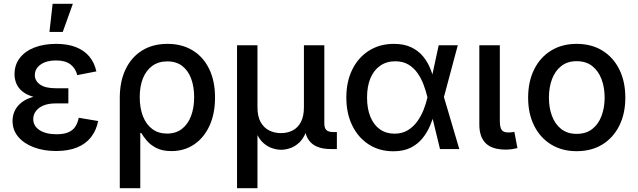

<svg xmlns="http://www.w3.org/2000/svg" viewBox="-20 -777 3325 1001"><path d="M272.5 10.3Q208 10.3 156.5 -9Q105 -28.3 75.2 -63.5Q45.4 -98.6 45.4 -147Q45.4 -173.8 56.4 -198.2Q67.4 -222.7 91.6 -242.2Q115.7 -261.7 156 -272.9Q196.3 -284.2 254.4 -284.2H336.4V-237.8H269Q233.4 -237.8 207.5 -227.3Q181.6 -216.8 167.5 -198.2Q153.3 -179.7 153.3 -155.8Q153.3 -120.6 185.8 -98.9Q218.3 -77.1 275.4 -77.1Q312 -77.1 335.4 -86.9Q358.9 -96.7 371.8 -115.7Q384.8 -134.8 390.6 -163.1L491.7 -146Q481.9 -96.7 454.6 -61.8Q427.2 -26.9 381.8 -8.3Q336.4 10.3 272.5 10.3ZM255.9 -260.3Q198.7 -260.3 160.2 -270.5Q121.6 -280.8 98.6 -298.8Q75.7 -316.9 65.7 -340.6Q55.7 -364.3 55.7 -389.6Q55.7 -439.5 83.5 -475.1Q111.3 -510.7 160.2 -529.5Q209 -548.3 272.5 -548.3Q332 -548.3 375.2 -531.5Q418.5 -514.6 445.3 -482.9Q472.2 -451.2 482.4 -404.8L382.8 -385.3Q374 -420.9 347.2 -441.4Q320.3 -461.9 272 -461.9Q221.7 -461.9 191.7 -440.4Q161.6 -418.9 161.6 -385.3Q161.6 -355.5 189 -336.2Q216.3 -316.9 270.5 -316.9H336.4V-260.3ZM237.8 -610.4 254.4 -757.3H359.9L307.1 -610.4Z M604.5 204.1V-267.1Q604.5 -353 635 -416.3Q665.5 -479.5 721.2 -513.9Q776.9 -548.3 853 -548.3Q928.2 -548.3 983.9 -514.6Q1039.6 -481 1070.3 -418Q1101.1 -355 1101.1 -268.6Q1101.1 -183.6 1072 -120.8Q1043 -58.1 991.7 -23.7Q940.4 10.7 874 10.7Q827.1 10.7 795.9 -5.1Q764.6 -21 746.1 -43Q727.5 -64.9 716.3 -84H711.4V204.1ZM850.6 -80.6Q897 -80.6 928.5 -105Q960 -129.4 976.1 -172.4Q992.2 -215.3 992.2 -270.5Q992.2 -324.2 976.8 -366.5Q961.4 -408.7 930.2 -432.9Q898.9 -457 852.1 -457Q806.6 -457 774.4 -433.8Q742.2 -410.6 725.3 -368.9Q708.5 -327.1 708.5 -270.5Q708.5 -214.4 725.1 -171.4Q741.7 -128.4 773.7 -104.5Q805.7 -80.6 850.6 -80.6Z M1215.8 204.1V-541H1322.3V-217.3Q1322.3 -170.9 1338.6 -141.1Q1355 -111.3 1382.8 -97.2Q1410.6 -83 1444.8 -83Q1479.5 -83 1506.3 -97.2Q1533.2 -111.3 1548.8 -141.1Q1564.5 -170.9 1564.5 -217.3V-541H1670.9V-133.3Q1670.9 -108.9 1681.9 -98.6Q1692.9 -88.4 1719.7 -88.4H1736.3V0H1704.6Q1635.7 0 1601.8 -32.7Q1567.9 -65.4 1567.9 -127.9V-177.2H1589.4Q1589.4 -123 1575.2 -87.9Q1561 -52.7 1539.1 -32.7Q1517.1 -12.7 1492.2 -4.4Q1467.3 3.9 1445.8 3.9Q1423.8 3.9 1398.9 -4.4Q1374 -12.7 1351.8 -32.7Q1329.6 -52.7 1315.4 -87.9Q1301.3 -123 1301.3 -177.2H1322.3V204.1Z M2030.3 11.7Q1958 11.7 1902.6 -23.9Q1847.2 -59.6 1816.4 -122.8Q1785.6 -186 1785.6 -268.6Q1785.6 -351.6 1816.7 -414.6Q1847.7 -477.5 1903.8 -512.9Q1960 -548.3 2033.2 -548.3Q2086.4 -548.3 2123.8 -530.5Q2161.1 -512.7 2185.1 -483.6Q2209 -454.6 2223.1 -419.9Q2237.3 -385.3 2244.1 -351.6H2279.8L2293.9 -272.9L2374.5 0H2273.9L2208 -272Q2200.7 -302.2 2188.7 -334.5Q2176.8 -366.7 2157.5 -394.8Q2138.2 -422.9 2109.6 -440.2Q2081.1 -457.5 2040.5 -457.5Q1995.6 -457.5 1962.4 -434.6Q1929.2 -411.6 1911.4 -369.4Q1893.6 -327.1 1893.6 -268.6Q1893.6 -210.9 1910.9 -168.5Q1928.2 -126 1960.4 -103Q1992.7 -80.1 2036.6 -80.1Q2076.7 -80.1 2106 -97.9Q2135.3 -115.7 2155.8 -144.5Q2176.3 -173.3 2189 -206.1Q2201.7 -238.8 2208.5 -269L2267.1 -541H2366.7L2293.9 -269L2279.8 -192.4H2246.6Q2237.8 -159.2 2222.9 -123.5Q2208 -87.9 2183.6 -57.1Q2159.2 -26.4 2121.8 -7.3Q2084.5 11.7 2030.3 11.7Z M2616.2 2.9Q2545.9 2.9 2512.5 -30Q2479 -63 2479 -127.4V-541H2585.9V-147Q2585.9 -113.8 2595.2 -100.1Q2604.5 -86.4 2630.4 -86.4Q2642.1 -86.4 2649.2 -87.4Q2656.2 -88.4 2661.6 -89.8L2677.7 -4.9Q2667 -2 2650.6 0.5Q2634.3 2.9 2616.2 2.9Z M2986.3 11.2Q2910.2 11.2 2853.3 -23.7Q2796.4 -58.6 2764.9 -121.6Q2733.4 -184.6 2733.4 -267.6Q2733.4 -352.1 2764.9 -415.3Q2796.4 -478.5 2853.3 -513.4Q2910.2 -548.3 2986.3 -548.3Q3063.5 -548.3 3120.4 -513.4Q3177.2 -478.5 3208.7 -415.3Q3240.2 -352.1 3240.2 -267.6Q3240.2 -184.6 3208.7 -121.6Q3177.2 -58.6 3120.4 -23.7Q3063.5 11.2 2986.3 11.2ZM2986.3 -79.1Q3035.6 -79.1 3067.9 -104.5Q3100.1 -129.9 3116.2 -172.9Q3132.3 -215.8 3132.3 -268.1Q3132.3 -320.8 3116.2 -363.8Q3100.1 -406.7 3067.9 -432.4Q3035.6 -458 2986.3 -458Q2938 -458 2905.8 -432.4Q2873.5 -406.7 2857.7 -363.8Q2841.8 -320.8 2841.8 -268.1Q2841.8 -215.8 2857.7 -172.9Q2873.5 -129.9 2905.8 -104.5Q2938 -79.1 2986.3 -79.1Z"/></svg>

Font: Inter 17pt Medium
Style: Regular
Weight: 500
Version: Version 4.001;git-66647c0bb